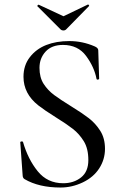

<svg xmlns="http://www.w3.org/2000/svg" viewBox="-20 -818 539 850"><path d="M248 12.2Q152.3 12.2 88.9 -24.9Q80.1 -29.8 80.1 -43.9L69.8 -187Q68.8 -190.9 74.5 -191.9Q80.1 -192.9 82 -189Q104 -112.8 147 -59.8Q189.9 -6.8 259.8 -6.8Q306.6 -6.8 338.9 -32.5Q371.1 -58.1 371.1 -109.1Q371.1 -160.2 351.1 -192.6Q331.1 -225.1 303 -247.1Q274.9 -269 226.1 -299.3Q176.8 -330.1 149.4 -351.6Q84 -403.3 84 -478Q84 -528.8 112.1 -564.9Q140.1 -601.1 184.6 -618.7Q229 -636.2 286.9 -636.2Q344.7 -636.2 398.9 -612.8Q415 -606 415 -595.2L418.9 -470.2Q418.9 -466.3 413.6 -465.6Q408.2 -464.8 407.2 -469.2Q397.5 -521 361.3 -570.1Q325.2 -619.1 258.8 -619.1Q209 -619.1 181.9 -589.6Q154.8 -560.1 154.8 -517.6Q154.8 -475.1 173.3 -446.5Q191.9 -418 219.5 -397.5Q247.1 -377 295.4 -347.2Q343.8 -317.4 373.3 -294.7Q402.8 -272 423.8 -239Q444.8 -206.1 444.8 -159.2Q444.8 -112.3 419.4 -72.8Q394 -33.2 346.4 -10.5Q298.8 12.2 248 12.2ZM145 -790.5V-791Q145 -793 147.5 -795.4Q149.9 -797.9 151.9 -796.9L261.2 -746.1L369.1 -797.9Q371.1 -798.8 373.5 -795.4Q376 -792 374 -791L272 -687Q268.1 -683.1 260.7 -683.1Q253.4 -683.1 249 -687L146 -790Q145 -790 145 -790.5Z"/></svg>

Font: Cormorant-Medium
Style: Regular
Weight: 500
Designer: Christian Thalmann (Catharsis Fonts)
Version: Version 3.000